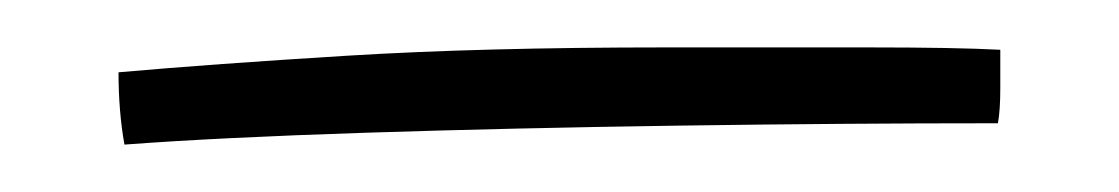

<svg xmlns="http://www.w3.org/2000/svg" viewBox="-20 -386 472 81"><path d="M402 -365Q402 -358 402 -348.8Q402 -339.5 401 -334Q336 -334 266 -333Q196 -332 134.2 -330Q72.5 -328 32.5 -325Q30 -339 30 -355.5Q69.5 -359 126.5 -362.5Q183.5 -366 261 -366Q308.5 -366 346 -366Q383.5 -366 402 -365Z"/></svg>

Font: Grandstander Thin
Style: Regular
Weight: 100
Designer: Tyler Finck
Foundry: Etcetera Type Co
Version: Version 1.200; ttfautohint (v1.8.3)